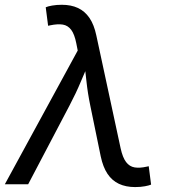

<svg xmlns="http://www.w3.org/2000/svg" viewBox="-39 -759 700 791"><path d="M-19 0 281.2 -550.8 275.4 -580.1Q268.1 -617.7 254.4 -636Q240.7 -654.3 219.7 -657.7Q198.7 -661.1 168.5 -654.8L159.2 -652.8L149.4 -729Q157.7 -732.9 175.8 -736.1Q193.8 -739.3 215.8 -739.3Q253.9 -739.3 282.2 -726.1Q310.5 -712.9 329.6 -685.1Q348.6 -657.2 357.9 -612.8L458 -147.9Q466.3 -109.9 480.5 -91.3Q494.6 -72.8 515.6 -69.3Q536.6 -65.9 564.9 -72.3L573.7 -74.2L583.5 1.5Q576.2 4.9 558.3 8.3Q540.5 11.7 517.6 11.7Q479.5 11.7 450.9 -1.7Q422.4 -15.1 403.8 -43Q385.3 -70.8 376 -114.7L333 -323.7Q322.3 -375.5 317.1 -424.6Q312 -473.6 305.2 -521H337.4Q315.4 -474.1 294.7 -424.3Q273.9 -374.5 247.1 -323.7L77.1 0Z"/></svg>

Font: Inter
Style: Italic
Weight: 400
Italic angle: -9.3988°
Designer: Rasmus Andersson
Foundry: rsms
Version: Version 4.001;git-66647c0bb